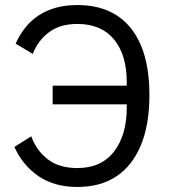

<svg xmlns="http://www.w3.org/2000/svg" viewBox="-20 -730 671 762"><path d="M189 -316V-390H528L483 -364V-405Q483 -512 432.5 -573.5Q382 -635 287 -635Q219 -635 175 -602.5Q131 -570 110 -516L42 -557Q64 -606 98 -640Q132 -674 179.5 -692Q227 -710 287 -710Q379 -710 442.5 -669.5Q506 -629 539.5 -549.5Q573 -470 573 -353Q573 -236 539.5 -154.5Q506 -73 442.5 -30.5Q379 12 287 12Q195 12 132.5 -31Q70 -74 37 -147L104 -189Q125 -132 170 -97.5Q215 -63 287 -63Q382 -63 432.5 -128.5Q483 -194 483 -302V-339L528 -316Z"/></svg>

Font: IBM Plex Sans Var
Style: Regular
Weight: 400
Designer: Mike Abbink, Paul van der Laan, Pieter van Rosmalen
Foundry: Bold Monday
Version: Version 3.000